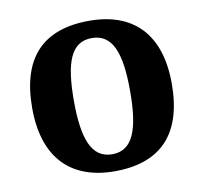

<svg xmlns="http://www.w3.org/2000/svg" viewBox="-67 -621 748 703"><g transform="rotate(-10 307.0 -269.5)"><path d="M305 10C476 10 566 -82 566 -270C566 -458 468 -549 308 -549C136 -549 47 -458 47 -270C47 -82 145 10 305 10ZM307 -53C230 -53 202 -128 202 -270C202 -413 229 -485 306 -485C383 -485 411 -413 411 -270C411 -128 384 -53 307 -53Z"/></g></svg>

Font: Noto Serif Telugu
Style: Bold
Weight: 700
Designer: Jelle Bosma - Monotype Design Team
Foundry: Monotype Imaging Inc.
Version: Version 2.005